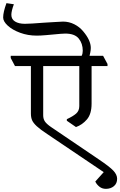

<svg xmlns="http://www.w3.org/2000/svg" viewBox="-99 -999 763 1218"><path d="M-11 -972Q-27 -929 -27 -905Q-27 -877 -3.5 -862.5Q20 -848 59 -848Q92 -848 179 -855Q203 -856 245 -859Q287 -862 301 -862Q339 -862 372.5 -845Q406 -828 429 -800Q477 -743 477 -695Q477 -681 473.5 -664.5Q470 -648 469 -645H555L583 -593V-580H482V-341Q482 -276 452.5 -241.5Q423 -207 383 -193L325 -233V-243Q364 -261 384 -278.5Q404 -296 404 -326V-580H175V-268Q175 -245 185.5 -229Q196 -213 225 -193L529 13Q596 58 620 83.5Q644 109 644 135Q644 165 623.5 182Q603 199 573 199Q549 199 532 185.5Q515 172 506 154V152L559 93L200 -149Q156 -178 134 -198.5Q112 -219 104.5 -236.5Q97 -254 97 -279V-580H-4L-31 -631V-645H419Q426 -659 426 -677Q426 -723 400.5 -754.5Q375 -786 315 -786Q296 -786 236 -780Q226 -779 192 -776Q158 -773 134 -773Q78 -773 29 -791Q-20 -809 -49.5 -836Q-79 -863 -79 -888Q-79 -922 -58 -979Z"/></svg>

Font: Grenzecho Serif
Style: Serif-Regular
Weight: 400
Designer: Dan Reynolds
Foundry: Dan Reynolds
Version: Version 1.001; ttfautohint (v1.1) -l 5 -r 5 -G 72 -x 0 -D la